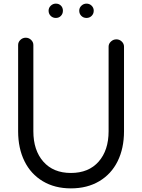

<svg xmlns="http://www.w3.org/2000/svg" viewBox="-20 -1020 784 1059"><path d="M579 -763Q579 -779 592 -791Q605 -803 622 -803Q639 -803 651.5 -791Q664 -779 664 -763V-296Q664 -202 629 -131Q594 -60 527.5 -20.5Q461 19 371 19Q282 19 216 -20.5Q150 -60 115 -131Q80 -202 80 -296V-772Q80 -788 92.5 -800Q105 -812 122 -812Q139 -812 151.5 -800Q164 -788 164 -772V-296Q164 -191 219 -128.5Q274 -66 371 -66Q469 -66 524 -128.5Q579 -191 579 -296ZM248 -961Q248 -977 260 -988.5Q272 -1000 288 -1000Q305 -1000 316 -989Q327 -978 327 -961Q327 -944 316 -932.5Q305 -921 288 -921Q271 -921 259.5 -932.5Q248 -944 248 -961ZM417 -961Q417 -977 429 -988.5Q441 -1000 457 -1000Q474 -1000 485.5 -988.5Q497 -977 497 -961Q497 -944 485.5 -932.5Q474 -921 457 -921Q440 -921 428.5 -932.5Q417 -944 417 -961Z"/></svg>

Font: Tsukimi Rounded Medium
Style: Regular
Weight: 500
Designer: Takashi Funayama
Foundry: Takashi Funayama
Version: Version 1.032; ttfautohint (v1.8.3)